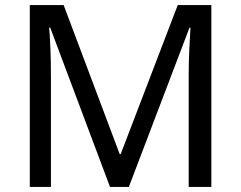

<svg xmlns="http://www.w3.org/2000/svg" viewBox="-20 -734 947 754"><path d="M412 0 177 -626H173Q176 -595 178 -542.5Q180 -490 180 -433V0H97V-714H230L450 -129H454L678 -714H810V0H721V-439Q721 -491 723.5 -542Q726 -593 728 -625H724L486 0Z"/></svg>

Font: Noto Sans Old Sogdian
Style: Regular
Weight: 400
Designer: Monotype Design Team
Foundry: Monotype Imaging Inc.
Version: Version 2.002; ttfautohint (v1.8.4.7-5d5b)